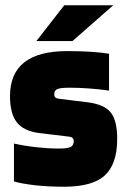

<svg xmlns="http://www.w3.org/2000/svg" viewBox="-20 -698 482 729"><path d="M245 -365Q210 -365 198 -360Q186 -355 186 -340Q186 -332 190.5 -328Q195 -324 204 -323L310 -310Q376 -302 400.5 -271Q425 -240 425 -170Q425 -76 378.5 -32.5Q332 11 223 11Q164 11 114.5 5.5Q65 0 33 -9V-153Q73 -144 118 -139Q163 -134 203 -134Q237 -134 248.5 -140Q260 -146 260 -163Q260 -169 256 -173.5Q252 -178 244 -179L127 -193Q69 -201 43.5 -234Q18 -267 18 -333Q18 -419 72.5 -461.5Q127 -504 235 -504Q284 -504 324 -501.5Q364 -499 394 -494V-354Q360 -359 320 -362Q280 -365 245 -365ZM224 -678H410L255 -542H118Z"/></svg>

Font: Blinker ExtraBold
Style: Regular
Weight: 800
Designer: Juergen Huber
Foundry: supertype
Version: Version 1.017;hotconv 1.0.117;makeotfexe 2.5.65602